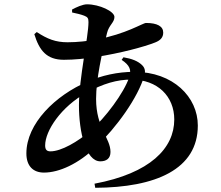

<svg xmlns="http://www.w3.org/2000/svg" viewBox="-20 -829 1040 904"><path d="M425 35.9 428.5 55.2C712.4 53.8 911.4 -31.3 911.4 -238.1C911.4 -371.7 795.6 -490.8 612 -490.8C533.3 -490.8 457.7 -473.4 391.6 -444.5C241.6 -380.1 104.2 -247.9 104.2 -106.7C104.2 -46.7 136.6 -16.4 186.9 -16.4C259.5 -16.4 349.5 -58.4 430.1 -135.5C529.1 -228.9 629.7 -369.9 659.6 -472.8C665.1 -492 663.4 -507.4 650.2 -521.1C630.2 -541.6 599.9 -552.9 561.3 -559.3L552.7 -547.1C590.8 -521.8 600.2 -499.4 588.1 -464.5C563.6 -391.6 475.5 -273.5 405.4 -212.7C346.9 -162.2 268.6 -116.4 217.5 -116.4C199.9 -116.4 192.6 -124.8 192.6 -144.1C192.6 -214 268.2 -326.4 386.6 -392.1C466.3 -435.8 531.2 -454.3 598.3 -454.3C722.5 -454.3 800.5 -374.9 800.5 -266.4C800.5 -130.9 686.8 -13.2 425 35.9ZM452.4 -69.4C480.4 -69.4 500.2 -82.4 500.2 -113.5C500.2 -179.5 432.4 -225.9 432.4 -363.6C432.4 -455.9 459.8 -578.8 483.9 -673.5C492.6 -710.7 518.8 -722.9 518.8 -749.2C518.8 -775.4 448.1 -808.7 389.6 -808.7C369.7 -808.7 339.6 -795.2 319.2 -784L319.6 -770.2C339.9 -766.1 361.1 -761.1 376.5 -755.1C392.6 -748.7 396.6 -743.2 396.6 -724.8C396.6 -656.3 351.7 -458.6 351.7 -333.4C351.7 -208 383.6 -69.4 452.4 -69.4ZM280.8 -547.5C329.2 -547.5 383.1 -552.9 431.4 -560.6C545.7 -578.2 658.9 -608.5 710.4 -629C735.6 -638.9 748.5 -652.9 748.5 -675.5C748.5 -705.1 720.4 -720.9 667.4 -720.9C652.9 -720.9 573.2 -668.4 434.5 -643.1C392.8 -635.6 345.6 -630 297.9 -630C241.9 -630 203.4 -645.2 153.1 -678.1L141.6 -668.1C164.9 -592.2 199 -547.5 280.8 -547.5Z"/></svg>

Font: Source Han Serif TW VF
Style: Regular
Weight: 250
Designer: Ryoko NISHIZUKA 西塚涼子 (kana & ideographs); Frank Grießhammer (Latin, Greek & Cyrillic); Wenlong ZHANG 张文龙 (bopomofo); San
Foundry: Adobe
Version: Version 2.002;hotconv 1.1.0;makeotfexe 2.6.0